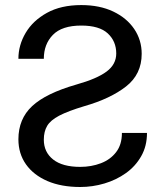

<svg xmlns="http://www.w3.org/2000/svg" viewBox="-20 -742 665 772"><path d="M156.2 -180.4Q156.2 -130.3 193.7 -100.7Q231.2 -71 302.6 -71Q347.3 -71 385.5 -85.6Q423.7 -100.1 446.9 -130.3Q470.2 -160.5 470.2 -207.4H571Q571 -154.8 547.9 -114.2Q524.9 -73.5 486.3 -46Q447.8 -18.5 400 -4.3Q352.3 9.9 302.6 9.9Q226.6 9.9 170.8 -14Q115.1 -38 84.5 -81.1Q54 -124.3 54 -181.8Q54 -263.8 109.2 -315.3Q164.4 -366.8 286.9 -402Q370 -425.4 408.7 -454.4Q447.4 -483.3 447.4 -527Q447.4 -576 413.4 -607.6Q379.3 -639.2 306.8 -639.2Q229 -639.2 192.6 -601.7Q156.2 -564.3 156.2 -505.7H54Q54 -560.4 83.1 -609.7Q112.2 -659.1 168.7 -690.3Q225.1 -721.6 306.8 -721.6Q380.7 -721.6 435.2 -695.7Q489.7 -669.7 519.7 -625.4Q549.7 -581 549.7 -525.6Q549.7 -443.5 486.9 -394.4Q424 -345.2 319.6 -315.3Q253.6 -295.5 218.2 -277Q182.9 -258.5 169.6 -235.8Q156.2 -213.1 156.2 -180.4Z"/></svg>

Font: Inter UI
Style: Regular
Weight: 400
Designer: Rasmus Andersson
Foundry: rsms
Version: Version 2.2